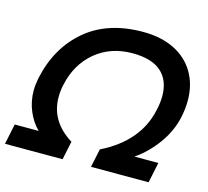

<svg xmlns="http://www.w3.org/2000/svg" viewBox="-113 -833 1034 953"><g transform="rotate(15 404.0 -357.0)"><path d="M12 -105H135Q101 -138 80 -187.5Q59 -237 59 -294Q59 -319 66 -357Q101 -521 214.5 -617.5Q328 -714 510 -714Q602 -714 670 -680.5Q738 -647 774.5 -585Q811 -523 811 -441Q811 -401 802 -357Q786 -281 738 -214.5Q690 -148 627 -105H750L728 0H432L452 -95Q638 -187 674 -357Q683 -396 683 -430Q683 -511 634 -554.5Q585 -598 486 -598Q374 -598 296 -533Q218 -468 194 -357Q187 -326 187 -293Q187 -169 306 -95L286 0H-10Z"/></g></svg>

Font: Prompt Medium
Style: Italic
Weight: 500
Italic angle: -12°
Designer: Katatrad Team
Foundry: CadsonDemak
Version: Version 1.001